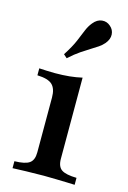

<svg xmlns="http://www.w3.org/2000/svg" viewBox="-106 -721 516 773"><g transform="rotate(15 152.5 -334.0)"><path d="M26.6 0V-29Q71 -29.8 88.7 -42.3Q106.5 -54.8 106.5 -87.1V-316.1Q106.5 -352.4 89.1 -369Q71.8 -385.5 26.6 -387.1V-416.1Q41.9 -415.3 58.9 -414.5Q75.8 -413.7 92.7 -413.7Q124.2 -413.7 152.4 -416.5Q180.6 -419.4 204.8 -425V-87.1Q204.8 -54 223 -41.9Q241.1 -29.8 285.5 -29V0Q273.4 -0.8 252.4 -1.2Q231.5 -1.6 206.5 -2.4Q181.5 -3.2 156.5 -3.2Q120.2 -3.2 82.7 -2Q45.2 -0.8 26.6 0ZM122.6 -483.9 108.1 -496.8Q133.1 -535.5 144.8 -563.3Q156.5 -591.1 164.5 -610.9Q172.6 -630.6 184.7 -645.2Q200.8 -665.3 221 -667.3Q241.1 -669.4 256.5 -655.6Q271.8 -642.7 273 -623Q274.2 -603.2 258.1 -583.9Q248.4 -572.6 235.9 -564.1Q223.4 -555.6 206.9 -545.6Q190.3 -535.5 169.4 -521.4Q148.4 -507.3 122.6 -483.9Z"/></g></svg>

Font: Playfair 5pt SemiExpanded Light SemiBold
Style: Regular
Weight: 600
Version: Version 2.001;gftools[0.9.30]